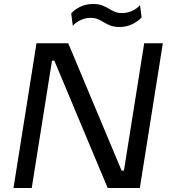

<svg xmlns="http://www.w3.org/2000/svg" viewBox="-20 -948 889 968"><path d="M140 0H48L164 -730H324L593 -88H625L602 -70L707 -730H801L685 0H523L254 -642H222L245 -660ZM583 -812Q556 -812 537.5 -819Q519 -826 504.5 -835Q490 -844 474.5 -851Q459 -858 436 -858Q412 -858 388 -847.5Q364 -837 347 -818L339 -880Q356 -900 385 -914Q414 -928 449 -928Q476 -928 494.5 -921Q513 -914 527.5 -905Q542 -896 558 -889Q574 -882 596 -882Q620 -882 644.5 -892.5Q669 -903 686 -922L694 -860Q675 -840 646.5 -826Q618 -812 583 -812Z"/></svg>

Font: Sora Variable Italic
Style: Regular
Weight: 400
Designer: Jonathan Barnbrook, Julián Moncada
Foundry: Barnbrook Fonts
Version: Version 2.000